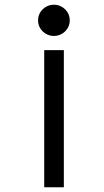

<svg xmlns="http://www.w3.org/2000/svg" viewBox="-20 -792 438 812"><path d="M208 -640C245 -640 275 -669 275 -706C275 -743 245 -772 208 -772C171 -772 141 -743 141 -706C141 -669 171 -640 208 -640ZM250 -580H167V0H250Z"/></svg>

Font: Charger Monospace
Style: Regular
Weight: 400
Designer: Jasper
Foundry: Cannot Into Space Fonts
Version: Version 0.980